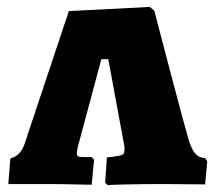

<svg xmlns="http://www.w3.org/2000/svg" viewBox="-20 -531 622 555"><path d="M284 -3 289 -76Q310 -78 322.5 -80.5Q335 -83 337.5 -87Q340 -91 340 -102L339 -111L293 -360H273L204 -103L202 -89Q202 -81 206 -79Q210 -77 226 -77H245L252 -69L245 3Q232 3 194.5 2Q157 1 116 1H4L10 -73Q39 -81 50 -112L179 -499L413 -511L426 -500Q439 -450 476.5 -307.5Q514 -165 526 -125Q534 -99 544.5 -87Q555 -75 573 -74L579 -65L573 2L453 1Q394 1 349.5 2Q305 3 291 4Z"/></svg>

Font: Alegreya SC Black
Style: Regular
Weight: 900
Designer: Juan Pablo del Peral
Foundry: Huerta Tipografica
Version: Version 2.007; ttfautohint (v1.6)